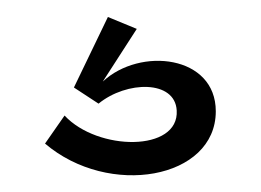

<svg xmlns="http://www.w3.org/2000/svg" viewBox="-20 -52 307 226"><path d="M33 117C108 181 234 159 234 79C234 13 145 3 101 44L141 -18L107 -32L67 51L96 70C129 43 186 42 188 78C191 127 95 126 56 84Z"/></svg>

Font: OSH Darker Grotesque Medium
Style: Regular
Weight: 500
Designer: Gabriel Lam
Foundry: TypeRant
Version: Version 1.000;Glyphs 3.1.1 (3148)